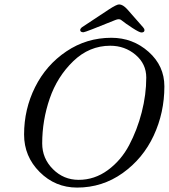

<svg xmlns="http://www.w3.org/2000/svg" viewBox="-20 -835 764 869"><path d="M358 -689Q343 -689 343 -699Q343 -705 350 -711L474 -793Q508 -815 519 -815Q536 -815 556 -793L628 -711Q634 -704 634 -699Q634 -688 620 -688Q611 -688 580 -708Q549 -728 529 -744Q520 -752 501 -744Q366 -689 358 -689ZM484 -664Q581 -664 652.5 -600.5Q724 -537 724 -444Q724 -325 675.5 -221Q627 -117 535 -51.5Q443 14 329 14Q230 14 159.5 -56.5Q89 -127 89 -226Q89 -341 139 -441Q189 -541 280.5 -602.5Q372 -664 484 -664ZM479 -628Q384 -628 311.5 -558Q239 -488 205 -389Q171 -290 171 -186Q171 -118 219.5 -69.5Q268 -21 336 -21Q408 -21 468 -65Q528 -109 564.5 -178Q601 -247 621.5 -327Q642 -407 642 -484Q642 -546 593.5 -587Q545 -628 479 -628Z"/></svg>

Font: EB Garamond 12
Style: Italic
Weight: 400
Italic angle: -17°
Version: Version 0.016; ttfautohint (v1.8.4)